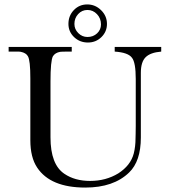

<svg xmlns="http://www.w3.org/2000/svg" viewBox="-20 -837 767 867"><path d="M374 -817Q410 -817 436.5 -791Q463 -765 463 -729Q463 -694 438 -669.5Q413 -645 377 -645Q340 -645 314.5 -669.5Q289 -694 289 -729Q289 -766 313.5 -791.5Q338 -817 374 -817ZM375 -792Q350 -792 333 -773.5Q316 -755 316 -729Q316 -705 333.5 -687.5Q351 -670 375 -670Q401 -670 418.5 -686.5Q436 -703 436 -727Q436 -754 418 -773Q400 -792 375 -792ZM708 -625V-604Q659 -600 637.5 -578.5Q616 -557 616 -508V-216Q616 -109 563 -58Q493 10 365 10Q208 10 148 -80Q117 -126 117 -204Q117 -208 117 -213V-469Q117 -476 117 -483Q117 -565 106 -583Q98 -598 74 -603Q70 -604 60 -604H19V-625H304V-604H292Q257 -604 252 -603Q229 -599 219 -583Q208 -563 208 -469V-217Q208 -94 271 -52Q318 -20 387 -20Q458 -20 514 -54Q570 -90 584 -144Q592 -175 592 -213Q592 -214 592.5 -232.5Q593 -251 593 -268V-480Q593 -555 576 -576Q559 -600 498 -604V-625Z"/></svg>

Font: New Athena Unicode
Style: Regular
Weight: 400
Designer: J. Rusten 1997; rev. by R. Hancock 2001, 2002, rev. by D. Mastronarde 2002-2021
Foundry: GreekKeys New Athena Unicode
Version: Version 5.008